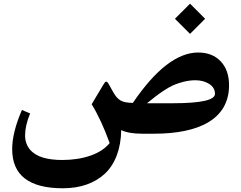

<svg xmlns="http://www.w3.org/2000/svg" viewBox="-20 -718 1295 1031"><path d="M919.4 -617.2 1000.5 -536.1 1081.5 -617.2 1000.5 -698.2ZM588.9 -221.7C575.7 -245.6 566.9 -261.2 562.5 -268.6C556.2 -279.8 551.3 -280.3 547.4 -278.8C545.9 -278.3 544.4 -276.9 542.5 -274.4C538.1 -268.6 537.6 -267.1 532.2 -258.8L472.2 -158.2C506.8 -102.1 539.1 -32.2 568.8 50.3C544.9 79.6 510.7 102.1 465.8 117.7C420.9 133.3 370.1 141.1 313.5 141.1C273.9 141.1 240.2 136.7 211.4 128.4C153.8 111.3 114.7 71.3 114.7 9.3C114.7 -24.9 123.5 -64.5 141.6 -108.9L97.7 -127.4C63 -47.4 45.4 22.9 45.4 83C45.4 223.1 136.2 293 317.9 293C411.1 293 487.3 266.1 542.5 215.3C597.7 164.1 629.4 82.5 630.9 -19.5C657.7 -6.3 695.8 0 744.1 0H807.1C1046.4 0 1210 -76.7 1210 -260.3C1210 -313.5 1195.3 -356.4 1165.5 -388.2C1135.7 -419.9 1095.2 -436 1044.4 -436C932.6 -436 815.9 -345.7 693.4 -165.5C663.6 -166 642.1 -169.9 627.9 -178.2C613.8 -186 600.6 -200.7 588.9 -221.7ZM1134.3 -213.9C1134.3 -180.2 1058.1 -163.6 906.2 -163.6H769.5C789.1 -179.7 803.7 -191.4 813.5 -198.7C822.8 -206.1 837.9 -216.8 857.9 -230.5C877.9 -243.7 896 -253.9 911.1 -260.7C941.4 -273.9 986.8 -287.1 1028.3 -287.1C1057.1 -287.1 1082 -280.8 1103 -267.6C1124 -254.4 1134.3 -236.3 1134.3 -213.9Z"/></svg>

Font: Parastoo
Style: Bold
Weight: 700
Foundry: Saber Rastikerdar (saber.rastikerdar@gmail.com)
Version: Version 2.0.1